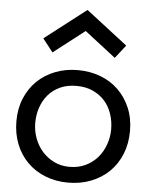

<svg xmlns="http://www.w3.org/2000/svg" viewBox="-63 -1030 861 1090"><g transform="rotate(5 367.5 -485.0)"><path d="M391.2 -977.5 627.5 -795 568.8 -720 391.2 -857.5 213.8 -720 155 -795ZM366.2 8.8Q295 8.8 235.6 -15Q176.2 -38.8 133.8 -81.2Q91.2 -123.8 67.5 -183.1Q43.8 -242.5 43.8 -313.8Q43.8 -385 68.1 -443.8Q92.5 -502.5 135.6 -544.4Q178.8 -586.2 238.1 -609.4Q297.5 -632.5 366.2 -632.5Q436.2 -632.5 495.6 -610Q555 -587.5 598.1 -545.6Q641.2 -503.8 666.2 -445Q691.2 -386.2 691.2 -313.8Q691.2 -242.5 667.5 -183.1Q643.8 -123.8 600.6 -81.2Q557.5 -38.8 497.5 -15Q437.5 8.8 366.2 8.8ZM151.2 -313.8Q151.2 -267.5 166.9 -225.6Q182.5 -183.8 210.6 -151.9Q238.8 -120 278.1 -100.6Q317.5 -81.2 366.2 -81.2Q416.2 -81.2 456.2 -100Q496.2 -118.8 524.4 -150.6Q552.5 -182.5 568.1 -225Q583.8 -267.5 583.8 -313.8Q583.8 -358.8 570 -400.6Q556.2 -442.5 528.8 -473.8Q501.2 -505 460.6 -523.8Q420 -542.5 366.2 -542.5Q313.8 -542.5 273.1 -523.8Q232.5 -505 205.6 -473.1Q178.8 -441.2 165 -400Q151.2 -358.8 151.2 -313.8Z"/></g></svg>

Font: Abordage
Style: Regular
Weight: 400
Designer: Ange Degheest & Eugénie Bidaut
Foundry: Velvetyne Type Foundry
Version: Version 1.000;FEAKit 1.0